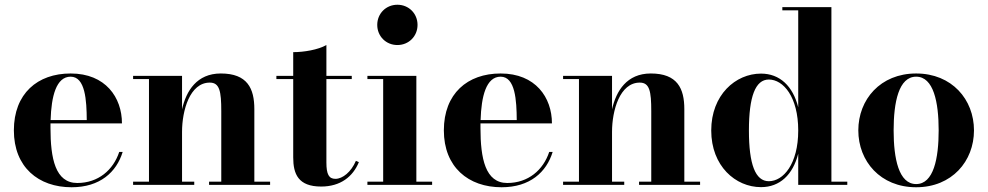

<svg xmlns="http://www.w3.org/2000/svg" viewBox="-20 -780 4167 810"><path d="M497.5 -139H483C458 -63 394.5 -8 306 -8C213.5 -8 193 -111 193 -240C193 -246.5 193 -253 193 -259.5H494.5C494.5 -368.5 425.5 -470 278 -470C138 -470 38.5 -385 38.5 -230C38.5 -75 142 10 282 10C402 10 471.5 -54 497.5 -139ZM278 -456.5C340 -456.5 345.5 -356 346 -273.5H193.5C196.5 -373.5 217 -456.5 278 -456.5Z M541.5 -13.5V0H799.5V-13.5H748V-223.5C748 -314.5 781 -431.5 865 -431.5C906.5 -431.5 913.5 -395 913.5 -311V-13.5H862V0H1119.5V-13.5H1053V-319.5C1053 -406.5 1024 -470 911.5 -470C810.5 -470 765.5 -396.5 748 -319V-460H541.5V-446.5H608.5V-13.5Z M1494 -96 1481.5 -101.5C1461.5 -54.5 1425.5 -25.5 1395 -25.5C1367.5 -25.5 1357 -44.5 1357 -94.5V-446.5H1464V-460H1357V-590C1322 -570 1262 -560 1217 -560V-460H1146V-446.5H1217V-116C1217 -46 1238 7 1335 7C1416.5 7 1469 -35 1494 -96Z M1571.5 -675C1571.5 -627 1608.5 -590 1656.5 -590C1704.5 -590 1741.5 -627 1741.5 -675C1741.5 -723 1704.5 -760 1656.5 -760C1608.5 -760 1571.5 -723 1571.5 -675ZM1530 -13.5V0H1803V-13.5H1736.5V-460H1530V-446.5H1596.5V-13.5Z M2311.5 -139H2297C2272 -63 2208.5 -8 2120 -8C2027.5 -8 2007 -111 2007 -240C2007 -246.5 2007 -253 2007 -259.5H2308.5C2308.5 -368.5 2239.5 -470 2092 -470C1952 -470 1852.5 -385 1852.5 -230C1852.5 -75 1956 10 2096 10C2216 10 2285.5 -54 2311.5 -139ZM2092 -456.5C2154 -456.5 2159.5 -356 2160 -273.5H2007.5C2010.5 -373.5 2031 -456.5 2092 -456.5Z M2355.5 -13.5V0H2613.5V-13.5H2562V-223.5C2562 -314.5 2595 -431.5 2679 -431.5C2720.5 -431.5 2727.5 -395 2727.5 -311V-13.5H2676V0H2933.5V-13.5H2867V-319.5C2867 -406.5 2838 -470 2725.5 -470C2624.5 -470 2579.5 -396.5 2562 -319V-460H2355.5V-446.5H2422.5V-13.5Z M3554.5 -13.5H3487.5V-750H3280.5V-736.5H3347.5V-327.5C3325 -416.5 3270 -469.5 3190.5 -469.5C3083 -469.5 2980.5 -379.5 2980.5 -229.5C2980.5 -79.5 3083 9.5 3190.5 9.5C3270 9.5 3325 -43 3347.5 -131.5V0H3554.5ZM3347.5 -229.5C3347.5 -88 3284.5 -15.5 3223.5 -15.5C3166.5 -15.5 3139.5 -87 3139.5 -229.5C3139.5 -372 3166.5 -444.5 3223.5 -444.5C3284.5 -444.5 3347.5 -371.5 3347.5 -229.5Z M3601 -230C3601 -100 3694 10 3845 10C3996 10 4089 -100 4089 -230C4089 -360 3996 -470 3845 -470C3694 -470 3601 -360 3601 -230ZM3750 -230C3750 -349 3771.5 -456.5 3845 -456.5C3918.5 -456.5 3940 -349 3940 -230C3940 -111 3918.5 -3.5 3845 -3.5C3771.5 -3.5 3750 -111 3750 -230Z"/></svg>

Font: Bodoni* 16pt
Style: Bold
Weight: 700
Version: Version 2.3